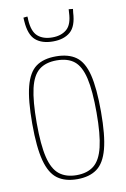

<svg xmlns="http://www.w3.org/2000/svg" viewBox="-85 -786 554 847"><g transform="rotate(-10 192.0 -362.5)"><path d="M38 -265Q38 -371 53.5 -431Q69 -491 102.5 -515.5Q136 -540 192 -540Q248 -540 282 -515.5Q316 -491 331 -431Q346 -371 346 -265Q346 -159 330 -99Q314 -39 280 -14.5Q246 10 192 10Q138 10 104 -14.5Q70 -39 54 -99Q38 -159 38 -265ZM58 -265Q58 -167 71.5 -111Q85 -55 115 -31.5Q145 -8 192 -8Q240 -8 269.5 -31.5Q299 -55 312.5 -111Q326 -167 326 -265Q326 -363 313 -419Q300 -475 271 -498.5Q242 -522 192 -522Q143 -522 113.5 -498.5Q84 -475 71 -419Q58 -363 58 -265ZM192 -607Q142 -607 114 -631.5Q86 -656 82 -717Q81 -726 81 -733L99 -735Q100 -731 100 -727Q100 -723 100 -720Q103 -667 127 -646Q151 -625 192 -625Q232 -625 256.5 -646Q281 -667 283 -720Q284 -727 284 -735L303 -733Q302 -729 302 -725Q302 -721 301 -717Q298 -656 269.5 -631.5Q241 -607 192 -607Z"/></g></svg>

Font: Georama SemiCondensed Thin
Style: Regular
Weight: 100
Width: 4
Designer: Jean-Baptiste Levee
Foundry: Production Type
Version: Version 1.000